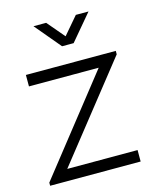

<svg xmlns="http://www.w3.org/2000/svg" viewBox="-113 -835 754 915"><g transform="rotate(-15 264.0 -377.5)"><path d="M20 0H466.5V-56.5H119.5L488.5 -523V-540H45V-483.5H389L20 -15.5ZM140 -755 247 -627.5H304L411.5 -755H349L275.5 -669L202.5 -755Z"/></g></svg>

Font: Eudonet Light
Style: Regular
Weight: 300
Designer: Mikhail Sharanda
Foundry: Mikhail Sharanda
Version: Version 4.503;Glyphs 3.1.2 (3151)